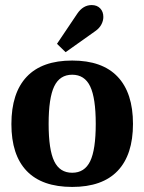

<svg xmlns="http://www.w3.org/2000/svg" viewBox="-20 -731 570 758"><path d="M25 -241Q25 -364 85.5 -428Q146 -492 265 -492Q384 -492 444.5 -428Q505 -364 505 -242Q505 -120 444.5 -56.5Q384 7 265 7Q146 7 85.5 -56Q25 -119 25 -241ZM358 -242Q358 -344 336 -390Q314 -436 265 -436Q216 -436 194 -390Q172 -344 172 -242Q172 -140 194 -94.5Q216 -49 265 -49Q314 -49 336 -94.5Q358 -140 358 -242ZM285 -677Q308 -711 342 -711Q363 -711 375.5 -698Q388 -685 388 -664Q388 -649 380 -634Q372 -619 356 -608L239 -525L205 -558Z"/></svg>

Font: Caladea
Style: Bold
Weight: 700
Designer: Carolina Giovagnoli and Andres Torresi
Foundry: Carolina Giovagnoli & Andres Torresi
Version: Version 1.001